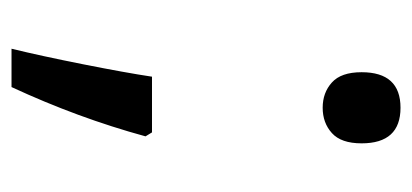

<svg xmlns="http://www.w3.org/2000/svg" viewBox="-212 -497 719 335"><g transform="rotate(-90 147.5 -329.5)"><path d="M127 9.8Q64.9 9.8 64.9 -58.1Q64.9 -93.8 82.8 -109.9Q100.6 -126 127 -126Q153.3 -126 171.1 -109.9Q189 -93.8 189 -58.1Q189 9.8 127 9.8ZM77.1 -435.1Q109.4 -553.2 163.1 -668.9H230Q217.8 -619.1 202.9 -544.2Q188 -469.2 181.2 -423.8H84Z"/></g></svg>

Font: Noto Kufi Arabic
Style: Regular
Weight: 400
Designer: Monotype Design team
Foundry: Monotype Imaging Inc.
Version: Version 1.02